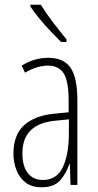

<svg xmlns="http://www.w3.org/2000/svg" viewBox="-20 -784 416 814"><path d="M184 -539Q250 -539 279 -497Q308 -455 308 -359V0H279L276 -89H274Q262 -51 236 -20.5Q210 10 156 10Q114 10 88 -10.5Q62 -31 49.5 -63.5Q37 -96 37 -133Q37 -212 82 -253Q127 -294 210 -302L271 -308V-356Q271 -440 250 -473Q229 -506 182 -506Q163 -506 138.5 -499Q114 -492 86 -476L72 -506Q126 -539 184 -539ZM212 -272Q75 -258 75 -134Q75 -79 98 -50Q121 -21 162 -21Q221 -21 246.5 -75.5Q272 -130 272 -218V-278ZM153 -764Q178 -724 206.5 -687Q235 -650 262 -617V-606H239Q220 -625 195.5 -650.5Q171 -676 148 -704Q125 -732 109 -756V-764Z"/></svg>

Font: Noto Sans Gurmukhi ExtraCondensed ExtraLight
Style: Regular
Weight: 200
Width: 2
Designer: Jelle Bosma - Monotype Design Team
Foundry: Monotype Imaging Inc.
Version: Version 2.004; ttfautohint (v1.8.4.7-5d5b)